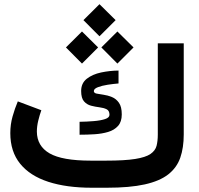

<svg xmlns="http://www.w3.org/2000/svg" viewBox="-20 -880 934 900"><path d="M477.5 -127Q564 -127 613.3 -134.8Q662.6 -142.6 685.3 -158.2Q708 -173.8 713.9 -196.5Q719.7 -219.2 719.7 -249V-676.8H841.3V-250Q841.3 -187.5 825 -140.6Q808.6 -93.8 768.6 -62.5Q728.5 -31.2 658.4 -15.6Q588.4 0 481 0H410.2Q292 0 206.3 -27.8Q120.6 -55.7 74.5 -112.5Q28.3 -169.4 28.3 -255.9Q28.3 -296.4 38.8 -333.7Q49.3 -371.1 63.5 -404.8L173.8 -363.3Q166 -341.8 159.4 -314.9Q152.8 -288.1 152.8 -263.2Q153.3 -195.3 212.4 -161.1Q271.5 -127 405.3 -127ZM353 -309.1Q387.2 -309.6 419.4 -312.3Q451.7 -314.9 472.4 -321.8Q493.2 -328.6 493.2 -341.8Q493.2 -361.3 479.7 -367.9Q466.3 -374.5 446.5 -377Q426.8 -379.4 407 -384.5Q387.2 -389.6 373.8 -404.8Q360.4 -419.9 360.4 -453.6Q360.4 -490.2 387 -511Q413.6 -531.7 453.9 -540.3Q494.1 -548.8 535.6 -549.3V-488.8Q511.2 -486.8 484.4 -482.7Q457.5 -478.5 438.7 -471.2Q419.9 -463.9 419.9 -453.1Q419.9 -443.8 433.1 -441.2Q446.3 -438.5 465.8 -435.8Q485.4 -433.1 504.9 -425Q524.4 -417 537.6 -398.2Q550.8 -379.4 550.8 -343.8Q550.8 -309.1 533.2 -289.6Q515.6 -270 486.8 -261.5Q458 -252.9 423.1 -250.7Q388.2 -248.5 353 -248.5ZM371.1 -785.6 446.3 -860.4 522 -785.6 446.3 -710ZM455.1 -657.7 530.3 -732.4 606 -657.7 530.3 -582ZM289.1 -657.7 364.3 -732.4 439.9 -657.7 364.3 -582Z"/></svg>

Font: Vazir FD-WOL-UI
Style: Bold-FD-WOL-UI
Weight: 700
Designer: Saber Rastikerdar
Foundry: Saber Rastikerdar
Version: Version 30.0.0